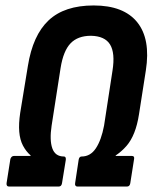

<svg xmlns="http://www.w3.org/2000/svg" viewBox="-20 -683 559 703"><path d="M13 0Q3 0 4 -12L18 -101Q22 -112 31 -112H92V-114Q75 -129 64 -150Q53 -171 50.5 -200.5Q48 -230 54 -270L82 -441Q100 -554 158 -608.5Q216 -663 323 -663Q433 -663 482.5 -601.5Q532 -540 514 -425L489 -265Q483 -226 471.5 -197Q460 -168 443 -148.5Q426 -129 404 -114L403 -112H463Q473 -112 471 -101L457 -12Q455 0 445 0H263Q259 0 256.5 -3Q254 -6 255 -12L268 -98Q270 -110 279 -110Q311 -110 331 -140Q351 -170 361 -223L392 -425Q402 -489 383 -520Q364 -551 313 -552Q265 -552 238.5 -524.5Q212 -497 202 -435L169 -223Q161 -170 171.5 -140Q182 -110 214 -110Q222 -110 221 -98L207 -12Q205 0 195 0Z"/></svg>

Font: Sofia Sans Condensed ExtraBold
Style: Italic
Weight: 800
Italic angle: -9°
Version: Version 4.100